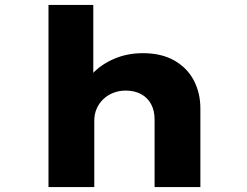

<svg xmlns="http://www.w3.org/2000/svg" viewBox="-20 -760 1003 780"><path d="M177 0V-740H359V-393L308 -374Q319 -421 354.5 -459.5Q390 -498 443.5 -521Q497 -544 560 -544Q636 -544 688.5 -514Q741 -484 767.5 -433Q794 -382 794 -320V0H608V-275Q608 -311 593.5 -337.5Q579 -364 552.5 -378Q526 -392 491 -392Q463 -392 439.5 -382.5Q416 -373 399 -356.5Q382 -340 372.5 -318Q363 -296 363 -269V0H270Q226 0 203 0Q180 0 177 0Z"/></svg>

Font: Lexend Tera ExtraBold
Style: Regular
Weight: 800
Designer: Bonnie Shaver-Troup, Thomas Jockin
Foundry: Lexend
Version: Version 1.007